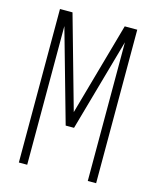

<svg xmlns="http://www.w3.org/2000/svg" viewBox="-111 -812 722 888"><g transform="rotate(15 250.0 -367.5)"><path d="M65 0V-735H125L250 -291L375 -735H435V0H395V-664L270 -221H230L105 -664V0Z"/></g></svg>

Font: Iosevka Curly Extralight
Style: Regular
Weight: 200
Monospace: yes
Designer: Belleve Invis
Foundry: Belleve Invis
Version: Version 22.1.2; ttfautohint (v1.8.4)